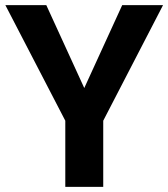

<svg xmlns="http://www.w3.org/2000/svg" viewBox="-20 -731 659 751"><path d="M161.1 -710.9 309.6 -386.7 458 -710.9H617.7L383.8 -258.8V0H235.4V-258.8L1 -710.9Z"/></svg>

Font: Vazirmatn RD UI
Style: Bold
Weight: 700
Designer: Saber Rastikerdar
Foundry: Saber Rastikerdar
Version: Version 33.003